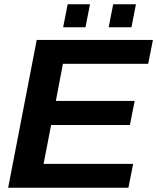

<svg xmlns="http://www.w3.org/2000/svg" viewBox="-20 -874 732 894"><path d="M578 0H18L151 -688H692L670 -577H273L240 -404H607L585 -292H218L183 -111H600ZM592 -747H486L507 -854H613ZM378 -747H274L295 -854H399Z"/></svg>

Font: Libra Sans
Style: Bold Italic
Weight: 700
Italic angle: -12°
Foundry: Context Ltd
Version: Version 1.002